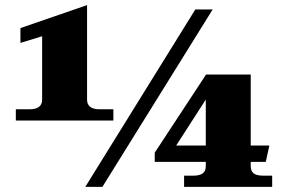

<svg xmlns="http://www.w3.org/2000/svg" viewBox="-20 -732 1119 752"><path d="M42 -304H96Q145 -304 145 -342V-590L60 -564V-622L321 -712V-342Q321 -304 370 -304H424V-260H42ZM745 -695H813L381 0H314ZM701 -44H737Q762 -44 774 -53Q786 -62 786 -81V-98H586V-134L787 -440H962V-162H1035L1021 -98H962V-81Q962 -62 973.5 -53Q985 -44 1011 -44H1046V0H701ZM786 -162V-342L670 -162Z"/></svg>

Font: Taviraj ExtraBold
Style: Regular
Weight: 800
Designer: Katatrad Team
Foundry: CadsonDemak
Version: Version 1.001